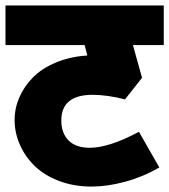

<svg xmlns="http://www.w3.org/2000/svg" viewBox="-63 -665 616 699"><path d="M-43 -645H533.2V-501H420.9L454.1 -381.8L392.1 -303.2Q327.1 -319.8 273.9 -319.8Q160.2 -319.8 160.2 -226.1Q160.2 -180.7 186.5 -153.8Q212.9 -127 264.2 -127Q333.5 -127 442.9 -185.1L517.1 -55.2Q456.5 -20.5 392.1 -3.2Q327.6 14.2 270 14.2Q205.1 14.2 151.1 -6.6Q97.2 -27.3 62.5 -61.5Q27.8 -95.7 9 -138.9Q-9.8 -182.1 -9.8 -228Q-9.8 -271 7.6 -310.8Q24.9 -350.6 57.1 -383.3Q89.4 -416 140.6 -437.5Q191.9 -459 254.9 -462.9L245.1 -501H-43Z"/></svg>

Font: LT Superior Black
Style: Regular
Weight: 900
Designer: Daniel Lyons
Foundry: LyonsType
Version: Version 2.005